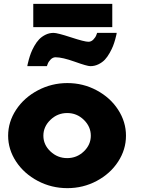

<svg xmlns="http://www.w3.org/2000/svg" viewBox="-20 -957 749 992"><path d="M151.9 -816.9V-937H560.1V-816.9ZM121.1 -615.2Q121.6 -618.7 122.8 -625Q124 -631.3 128.9 -649.2Q133.8 -667 139.9 -683.1Q146 -699.2 157.2 -719.2Q168.5 -739.3 181.9 -753.4Q195.3 -767.6 214.8 -777.3Q234.4 -787.1 256.8 -787.1Q276.4 -787.1 346.4 -764.2Q416.5 -741.2 437 -741.2Q451.2 -741.2 462.4 -752.7Q473.6 -764.2 477.5 -775.4L481.9 -787.1H583Q582.5 -783.7 581.3 -777.3Q580.1 -771 575.2 -753.2Q570.3 -735.4 564 -719.2Q557.6 -703.1 546.4 -683.1Q535.2 -663.1 522 -648.9Q508.8 -634.8 489 -625Q469.2 -615.2 446.8 -615.2Q430.2 -615.2 366.2 -638.2Q302.2 -661.1 267.1 -661.1Q252.9 -661.1 241.7 -649.7Q230.5 -638.2 226.6 -627L222.2 -615.2ZM328.1 15.1Q246.1 15.1 175.3 -22.2Q104.5 -59.6 63.2 -122.1Q22 -184.6 22 -255.9Q22 -327.1 63.2 -389.9Q104.5 -452.6 175.5 -490.2Q246.6 -527.8 328.1 -527.8Q409.7 -527.8 479.7 -490.2Q549.8 -452.6 590.3 -390.1Q630.9 -327.6 630.9 -255.9Q630.9 -184.1 590.3 -121.8Q549.8 -59.6 479.7 -22.2Q409.7 15.1 328.1 15.1ZM240.7 -337.9Q204.1 -302.7 204.1 -255.9Q204.1 -209 240.7 -174.6Q277.3 -140.1 327.1 -140.1Q377 -140.1 413.1 -174.6Q449.2 -209 449.2 -255.9Q449.2 -302.7 413.1 -337.9Q377 -373 327.1 -373Q277.3 -373 240.7 -337.9Z"/></svg>

Font: Hussar Preview
Style: Bold
Weight: 700
Foundry: Cannot Into Space Fonts, PlusOne Fonts
Version: Version 2.29RC2 "Millennial"